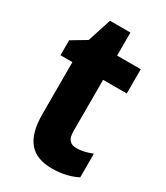

<svg xmlns="http://www.w3.org/2000/svg" viewBox="-171 -738 713 823"><g transform="rotate(30 186.0 -326.5)"><path d="M272 -118C240 -118 225 -136 225 -174V-429H342V-549H225V-663H124L86 -546L14 -503V-429H73V-173C73 -44 124 10 225 10C274 10 316 -1 349 -18V-135C321 -124 296 -118 272 -118Z"/></g></svg>

Font: Noto Sans Gurmukhi Condensed ExtraBold
Style: Regular
Weight: 800
Width: 3
Designer: Jelle Bosma - Monotype Design Team
Foundry: Monotype Imaging Inc.
Version: Version 2.004